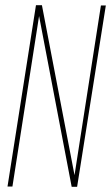

<svg xmlns="http://www.w3.org/2000/svg" viewBox="-20 -721 429 742"><path d="M9 0 119 -701H142L268 -44L370 -700H389L278 1H257L131 -659L28 0Z"/></svg>

Font: Georama Condensed Thin
Style: Italic
Weight: 100
Width: 3
Italic angle: -9°
Designer: Jean-Baptiste Levee
Foundry: Production Type
Version: Version 1.000